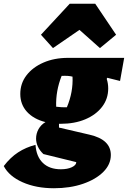

<svg xmlns="http://www.w3.org/2000/svg" viewBox="-88 -803 681 1022"><path d="M235 -144Q230 -144 226 -144V-124L389 -86Q502 -60 502 22Q502 72 462 112Q422 152 353.5 175.5Q285 199 199 199Q104 199 32 167Q-40 135 -68 81Q-33 35 8.5 8Q50 -19 101 -32Q105 30 140 64Q175 98 236 98Q271 98 294.5 87Q318 76 318 60L143 17Q123 -2 113.5 -23Q104 -44 104 -65Q104 -92 117 -115.5Q130 -139 154 -153Q91 -169 55.5 -208Q20 -247 20 -303Q20 -359 53 -402Q86 -445 143.5 -470Q201 -495 274 -495H573L551 -372L483 -389L480 -383Q488 -359 488 -332Q488 -277 455.5 -234.5Q423 -192 366 -168Q309 -144 235 -144ZM268 -232Q302 -313 298 -395Q276 -401 240 -399Q208 -318 211 -235Q240 -231 268 -232ZM419 -783 530 -618 444 -547 335 -644 194 -547 130 -618 283 -783Z"/></svg>

Font: Piazzolla Black
Style: Italic
Weight: 900
Italic angle: -11.3°
Designer: Juan Pablo del Peral
Foundry: Huerta Tipografica
Version: Version 1.330